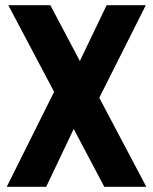

<svg xmlns="http://www.w3.org/2000/svg" viewBox="-20 -720 590 740"><path d="M12 -700H174L544 0H382ZM196 -381 315 -330 158 0H6ZM236 -377 391 -700H542L354 -326Z"/></svg>

Font: Pathway Extreme Condensed
Style: Bold
Weight: 700
Width: 3
Version: Version 1.001;gftools[0.9.26]